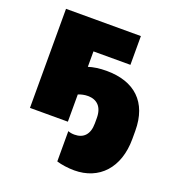

<svg xmlns="http://www.w3.org/2000/svg" viewBox="-133 -626 866 947"><g transform="rotate(20 299.5 -152.5)"><path d="M52 0H251V-143C266 -149 283 -153 301 -153C348 -153 379 -125 379 -66V-38C379 22 349 49 303 49C290 49 279 47 269 43V202C294 210 331 215 362 215C492 215 579 124 579 -29V-71C579 -222 492 -301 345 -301C308 -301 276 -296 251 -288V-369H445V-520H52Z"/></g></svg>

Font: Fixel Display Black
Style: Regular
Weight: 900
Designer: AlfaBravo + MacPaw
Foundry: Kyrylo Tkachov, Marchela Mozhyna, Serhii Makarenko, Maria Weinstein, Zakhar Kryvoshyya
Version: Version 1.211